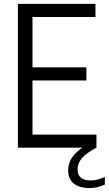

<svg xmlns="http://www.w3.org/2000/svg" viewBox="-20 -760 559 988"><path d="M72.2 0V-740H471.3V-672.5H147.2V-67.5H476.3V0ZM130.3 -346V-413.5H424.5V-346ZM441.8 207.7Q387.6 207.7 359.2 184Q330.7 160.3 330.7 116.8Q330.7 88.8 342.9 64.2Q355.1 39.5 381.6 16.9Q408.2 -5.8 451.5 -28.2L476.3 0Q438.8 19.5 417.7 37.9Q396.6 56.2 388 74.6Q379.3 93 379.3 112.5Q379.3 140.5 396.3 154.5Q413.3 168.6 447.8 168.6Q463.4 168.6 480.6 164.4Q497.8 160.2 519.5 150.4V189.8Q500.7 198.5 481.6 203.1Q462.4 207.7 441.8 207.7Z"/></svg>

Font: Encode Sans SC Condensed Thin
Style: Regular
Weight: 100
Width: 3
Designer: Multiple Designers
Foundry: Impallari Type
Version: Version 3.002